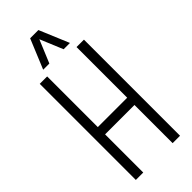

<svg xmlns="http://www.w3.org/2000/svg" viewBox="-286 -945 989 989"><g transform="rotate(-45 209.0 -450.5)"><path d="M48 0V-700H102V-331H316V-700H370V0H316V-278H102V0ZM112 -739 179 -901H239L307 -739H261L209 -864L157 -739Z"/></g></svg>

Font: Georama Condensed Light
Style: Regular
Weight: 300
Width: 3
Designer: Jean-Baptiste Levee
Foundry: Production Type
Version: Version 1.000